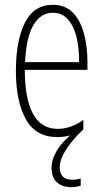

<svg xmlns="http://www.w3.org/2000/svg" viewBox="-20 -559 428 797"><path d="M228 135Q228 187 280 187Q291 187 300.5 185.5Q310 184 315 182V212Q308 214 298 216Q288 218 276 218Q239 218 216.5 198Q194 178 194 138Q194 103 215 68Q236 33 271 3Q245 10 218 10Q128 10 87 -64.5Q46 -139 46 -264Q46 -391 83.5 -465Q121 -539 199 -539Q252 -539 283.5 -505.5Q315 -472 329 -418Q343 -364 343 -303V-269H83Q83 -149 117 -86.5Q151 -24 220 -24Q273 -24 326 -61V-22Q301 1 278.5 28.5Q256 56 242 83.5Q228 111 228 135ZM199 -506Q149 -506 119 -455.5Q89 -405 84 -301H308Q309 -357 298 -403.5Q287 -450 262.5 -478Q238 -506 199 -506Z"/></svg>

Font: Noto Sans Arabic UI XCn XLt
Style: Regular
Weight: 200
Width: 2
Designer: Monotype Design Team, Nadine Chahine and Nizar Qandah
Foundry: Monotype Imaging Inc.
Version: Version 2.010; ttfautohint (v1.8.4.7-5d5b)